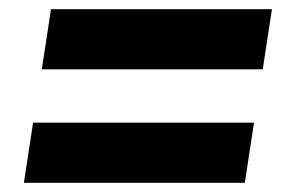

<svg xmlns="http://www.w3.org/2000/svg" viewBox="-20 -559 614 418"><path d="M71 -408 91 -539H572L552 -408ZM32 -161 52 -292H533L513 -161Z"/></svg>

Font: MuseoModerno
Style: Bold Italic
Weight: 700
Italic angle: -9°
Designer: Pablo Cosgaya, Héctor Gatti, Marcela Romero, and the Authors of The MuseoModerno Project.
Foundry: Omnibus-Type Team
Version: Version 1.003